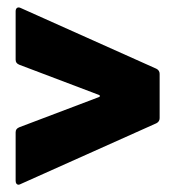

<svg xmlns="http://www.w3.org/2000/svg" viewBox="-20 -557 476 528"><path d="M37 -51 410 -218C416 -221 419 -226 419 -232V-354C419 -360 416 -365 410 -368L37 -535C29 -539 23 -535 23 -526V-393C23 -386 26 -382 33 -379L252 -296C256 -294 256 -292 252 -290L33 -207C26 -204 23 -200 23 -193V-60C23 -53 26 -49 31 -49C33 -49 35 -50 37 -51Z"/></svg>

Font: Barlow Condensed ExtraBold
Style: Regular
Weight: 800
Width: 3
Designer: Jeremy Tribby
Foundry: Tribby Type
Version: Version 1.422;hotconv 1.0.109;makeotfexe 2.5.65596